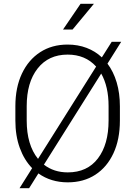

<svg xmlns="http://www.w3.org/2000/svg" viewBox="-20 -957 717 1018"><path d="M615.7 -393.6V-317.9Q615.7 -217.8 581.5 -144.3Q547.4 -70.8 485.4 -30.5Q423.3 9.8 339.4 9.8Q250 9.8 183.6 -37.6L134.3 41H83.5L150.4 -65.4Q108.4 -108.4 85 -172.6Q61.5 -236.8 61.5 -317.9V-393.6Q61.5 -493.2 96.2 -566.7Q130.9 -640.1 193.1 -680.4Q255.4 -720.7 338.4 -720.7Q393.1 -720.7 439.2 -703.1Q485.4 -685.5 520 -652.8L572.3 -735.4H622.6L549.8 -619.6Q581.5 -577.6 598.6 -520.3Q615.7 -462.9 615.7 -393.6ZM121.6 -317.9Q121.6 -189 181.6 -114.7L489.7 -604Q432.6 -667.5 338.4 -667.5Q237.3 -667.5 179.4 -593.8Q121.6 -520 121.6 -394.5ZM555.7 -317.9V-394.5Q555.7 -498 516.6 -566.9L212.9 -84Q265.6 -43 339.4 -43Q442.9 -43 499.3 -117.2Q555.7 -191.4 555.7 -317.9ZM314 -800.3 407.2 -937H478L364.7 -800.3Z"/></svg>

Font: Vazirmatn RD FD ExtraLight
Style: Regular
Weight: 200
Designer: Saber Rastikerdar
Foundry: Saber Rastikerdar
Version: Version 33.003